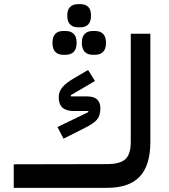

<svg xmlns="http://www.w3.org/2000/svg" viewBox="-20 -902 810 922"><path d="M46 -113 494 -114Q557 -114 582.5 -138Q608 -162 608 -221V-740H702V-221Q702 -108 651 -54Q600 0 494 0H46ZM256 -292 405 -364 403 -369H333Q262 -369 262 -435Q262 -462 280 -483.5Q298 -505 340 -529L403 -566L436 -513L320 -445L321 -439H399Q462 -439 462 -381Q462 -347 446 -328Q430 -309 390 -289L285 -236ZM424 -639Q401 -639 387 -653Q373 -667 373 -696Q373 -726 387 -739.5Q401 -753 424 -753H438Q461 -753 475 -739.5Q489 -726 489 -696Q489 -667 475 -653Q461 -639 438 -639ZM282 -639Q259 -639 245.5 -653Q232 -667 232 -696Q232 -726 245.5 -739.5Q259 -753 282 -753H297Q320 -753 334 -739.5Q348 -726 348 -696Q348 -667 334 -653Q320 -639 297 -639ZM353 -771Q331 -771 317 -784.5Q303 -798 303 -827Q303 -856 317 -869Q331 -882 353 -882H368Q390 -882 403.5 -869Q417 -856 417 -827Q417 -798 403.5 -784.5Q390 -771 368 -771Z"/></svg>

Font: IBM Plex Sans Arabic Medm
Style: Regular
Weight: 500
Designer: Mike Abbink, Paul van der Laan, Pieter van Rosmalen, Wael Morcos, Khajak Apelian
Foundry: Bold Monday
Version: Version 1.005